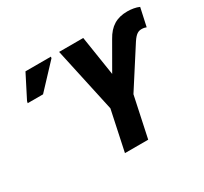

<svg xmlns="http://www.w3.org/2000/svg" viewBox="-146 -929 1210 1137"><g transform="rotate(-30 459.0 -360.0)"><path d="M407 0H566L625 -277L794 -540C821 -581 839 -587 860 -587C872 -587 884 -584 891 -581L918 -705C896 -715 866 -720 838 -720C765 -720 716 -690 679 -623L576 -444L534 -714H369L465 -273ZM56 -544H161L311 -704L313 -714H139L59 -557Z"/></g></svg>

Font: Noto Sans SemiCondensed ExtraBold
Style: Italic
Weight: 800
Width: 4
Italic angle: -12°
Designer: Monotype Design Team
Foundry: Monotype Imaging Inc.
Version: Version 2.013